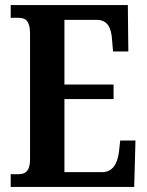

<svg xmlns="http://www.w3.org/2000/svg" viewBox="-20 -734 576 754"><path d="M22 0H507L512 -182H452L447 -136C441 -92 423 -58 381 -58H233V-345H426V-402H233V-656H359C402 -656 417 -626 420 -578L424 -532H484L482 -714H22V-664H53C77 -664 98 -656 98 -601V-108C98 -65 82 -50 54 -50H22Z"/></svg>

Font: Noto Serif Sinhala ExtraCondensed
Style: Bold
Weight: 700
Width: 2
Designer: Jelle Bosma - Monotype Design Team
Foundry: Monotype Imaging Inc.
Version: Version 2.007